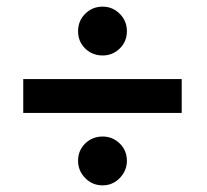

<svg xmlns="http://www.w3.org/2000/svg" viewBox="-20 -609 623 578"><path d="M50 -371H527V-269H50ZM289 -51Q258 -51 236.5 -73Q215 -95 215 -125Q215 -156 236.5 -177Q258 -198 289 -198Q319 -198 340.5 -177Q362 -156 362 -125Q362 -95 340.5 -73Q319 -51 289 -51ZM289 -442Q258 -442 236.5 -463Q215 -484 215 -515Q215 -546 236.5 -567.5Q258 -589 289 -589Q319 -589 340.5 -567.5Q362 -546 362 -515Q362 -484 340.5 -463Q319 -442 289 -442Z"/></svg>

Font: Murecho Thin
Style: Bold
Weight: 700
Version: Version 1.010